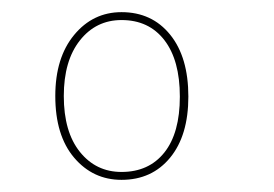

<svg xmlns="http://www.w3.org/2000/svg" viewBox="-20 -711 451 316"><path d="M71 -553Q71 -616 102 -653.5Q133 -691 180 -691Q230 -691 260 -654Q290 -617 290 -552Q290 -488 260 -451.5Q230 -415 180 -415Q133 -415 102 -451.5Q71 -488 71 -553ZM276 -552Q276 -612 250.5 -645Q225 -678 180 -678Q138 -678 111.5 -644.5Q85 -611 85 -553Q85 -494 111.5 -461Q138 -428 180 -428Q225 -428 250.5 -460Q276 -492 276 -552Z"/></svg>

Font: Fira Sans Compressed Hair
Style: Regular
Weight: 100
Width: 1
Designer: bBox Type GmbH & Carrois Corporate GbR & Edenspiekermann AG
Foundry: bBox Type GmbH & Carrois Corporate GbR & Edenspiekermann AG
Version: Version 4.301